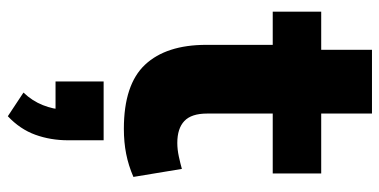

<svg xmlns="http://www.w3.org/2000/svg" viewBox="-266 -414 994 503"><g transform="rotate(90 231.5 -162.0)"><path d="M317 11Q201 11 149 -44.5Q97 -100 97 -205V-379H10V-506H110V-639H277V-506H434V-379H277V-207Q277 -166 296.5 -147.5Q316 -129 354 -129Q371 -129 389.5 -133Q408 -137 422 -141L443 -14Q413 -1 382.5 5Q352 11 317 11ZM284 315 222 274Q244 251 255 223Q266 195 266 172L299 190H193V64H347V157Q347 203 332.5 243Q318 283 284 315Z"/></g></svg>

Font: Nunito Sans 7pt SemiCondensed Black
Style: Regular
Weight: 900
Width: 4
Designer: Vernon Adams
Foundry: Vernon Adams
Version: Version 3.101;gftools[0.9.27]